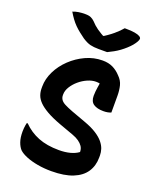

<svg xmlns="http://www.w3.org/2000/svg" viewBox="-173 -1049 947 1167"><g transform="rotate(20 300.0 -465.5)"><path d="M369 -720Q407 -720 435 -706.5Q463 -693 486 -668Q511 -644 518.5 -614Q526 -584 526 -549Q526 -531 526 -512Q526 -493 526 -475.5Q526 -458 526 -441Q517 -437 505 -434.5Q493 -432 477 -432Q436 -432 413 -447.5Q390 -463 390 -500Q390 -515 391.5 -528.5Q393 -542 395 -555.5Q397 -569 399.5 -584.5Q402 -600 404 -619L426 -570Q412 -579 401 -582Q390 -585 375 -585Q349 -585 320.5 -572.5Q292 -560 268 -539.5Q244 -519 228.5 -494Q213 -469 213 -444V-439Q213 -424 221 -411.5Q229 -399 248 -389Q267 -379 301 -366L394 -332Q441 -315 472 -295Q503 -275 520 -254Q537 -233 543.5 -212.5Q550 -192 550 -173V-159Q550 -105 523.5 -65Q497 -25 442.5 -3Q388 19 304 19Q257 19 215 11.5Q173 4 141 -9Q109 -22 92 -38Q77 -54 67.5 -81Q58 -108 58 -147Q58 -159 59 -169.5Q60 -180 61.5 -189Q63 -198 65 -205H71Q113 -162 169.5 -139.5Q226 -117 304 -117Q344 -117 376 -125.5Q408 -134 429 -150V-155Q428 -173 418.5 -187Q409 -201 392 -213Q375 -225 350 -234L259 -267Q202 -288 166.5 -308.5Q131 -329 111.5 -349Q92 -369 84.5 -390Q77 -411 77 -433V-446Q77 -495 101 -544Q125 -593 166.5 -632.5Q208 -672 260 -696Q312 -720 369 -720ZM376 -777Q366 -777 357 -777Q348 -777 338.5 -777Q329 -777 320 -777Q289 -777 266.5 -782.5Q244 -788 215 -807Q197 -820 180 -833.5Q163 -847 148 -862Q133 -877 119.5 -895.5Q106 -914 93 -936Q111 -943 129.5 -946Q148 -949 173 -949Q197 -949 210.5 -942.5Q224 -936 235 -925Q254 -904 276.5 -888Q299 -872 343 -848L287 -862Q304 -862 321 -862Q338 -862 355 -862L299 -847Q349 -877 379.5 -903Q410 -929 427 -950H433Q470 -950 492.5 -946Q515 -942 525.5 -935.5Q536 -929 536 -921Q536 -914 529.5 -902Q523 -890 510 -874Q498 -860 482.5 -846Q467 -832 450 -819.5Q433 -807 414 -796.5Q395 -786 376 -777Z"/></g></svg>

Font: Recursive Monospace Casual
Style: Bold
Weight: 700
Version: Version 1.047